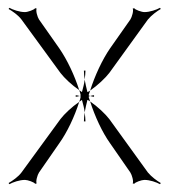

<svg xmlns="http://www.w3.org/2000/svg" viewBox="-20 -461 440 492"><path d="M2 8 4 11C13 6 30 0 44 0C51 0 68 6 70 10L74 9C71 4 76 -13 80 -19L132 -94C152 -122 171 -162 183 -200C164 -187 145 -169 135 -156L35 -19C27 -8 11 3 2 8ZM183 -200C186 -202 187 -203 190 -205C193 -194 196 -183 197 -173C199 -183 201 -194 204 -205C206 -204 209 -203 211 -201C210 -205 208 -209 207 -213C208 -214 210 -215 211 -215C210 -215 208 -216 207 -217C208 -221 210 -225 211 -229C209 -227 206 -226 204 -225C201 -236 199 -247 197 -257C196 -247 193 -236 190 -225C187 -227 186 -228 183 -230C185 -225 186 -221 187 -216C186 -216 185 -215 184 -215C185 -215 186 -214 187 -214C186 -209 185 -205 183 -200ZM195 -280C195 -273 196 -266 197 -257C198 -266 199 -273 199 -280ZM211 -201C223 -163 242 -122 262 -94L314 -19C318 -13 323 4 320 9L324 10C326 6 343 0 350 0C364 0 381 6 390 11L392 8C383 3 368 -8 359 -19L260 -156C250 -169 230 -188 211 -201ZM174 -213C177 -213 180 -214 184 -215C180 -216 177 -217 174 -217ZM211 -229C230 -242 250 -261 260 -274L359 -411C368 -422 383 -433 392 -438L390 -441C381 -436 364 -430 350 -430C343 -430 326 -436 324 -440L320 -439C323 -434 318 -417 314 -411L262 -337C242 -308 223 -267 211 -229ZM195 -150H199C199 -157 198 -164 197 -173C196 -164 195 -157 195 -150ZM2 -438C11 -433 27 -422 35 -411L135 -274C145 -261 164 -243 183 -230C171 -268 152 -308 132 -337L80 -411C76 -417 71 -434 74 -439L70 -440C68 -436 51 -430 44 -430C30 -430 13 -436 4 -441ZM211 -215C215 -214 218 -213 221 -213V-217C218 -217 215 -216 211 -215Z"/></svg>

Font: Armata Saber
Style: Rg
Weight: 400
Designer: Jasper
Foundry: Cannot Into Space Fonts
Version: Version 0.970